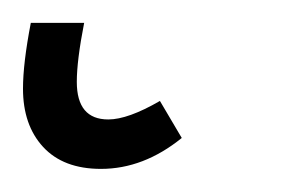

<svg xmlns="http://www.w3.org/2000/svg" viewBox="-39 25 265 167"><path d="M48.8 171.9Q16.1 171.9 -1.5 152.8Q-19 133.8 -19 102.1Q-19 80.1 -12.2 44.9H34.2Q27.8 77.6 27.8 96.2Q27.8 128.9 55.2 128.9Q72.3 128.9 100.1 112.8L119.1 145Q85.9 171.9 48.8 171.9Z"/></svg>

Font: Fira Sans Compressed Light
Style: Italic
Weight: 300
Width: 3
Italic angle: -8°
Designer: Carrois Corporate & Edenspiekermann AG
Foundry: Carrois Corporate GbR & Edenspiekermann AG
Version: Version 4.203;PS 004.203;hotconv 1.0.88;makeotf.lib2.5.64775